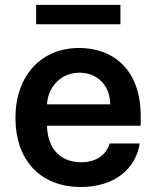

<svg xmlns="http://www.w3.org/2000/svg" viewBox="-20 -747 633 778"><path d="M307.5 10.7C443.5 10.7 530.2 -62.5 546.2 -165.8H424.4C410.5 -117.9 367.5 -89.5 309.3 -89.5C226.2 -89.5 172.6 -142.8 170.5 -237.6H550.1V-277C550.1 -468.4 435 -552.6 300.8 -552.6C144.5 -552.6 42.6 -437.9 42.6 -269.5C42.6 -98.4 143.1 10.7 307.5 10.7ZM126.4 -648.8H468V-727.3H126.4ZM170.5 -324.2C174 -393.8 225.9 -452.4 302.6 -452.4C376.4 -452.4 426.1 -398.4 426.8 -324.2Z"/></svg>

Font: Margiela Sans Semi Bold
Style: Regular
Weight: 600
Designer: Stefan Endress, Andreas Faust
Version: Version 1.100;FEAKit 1.0